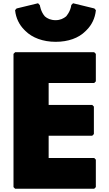

<svg xmlns="http://www.w3.org/2000/svg" viewBox="-20 -1153 672 1180"><path d="M559 -832H73L63 -822V-3L73 7H559L569 -3V-172L559 -182H279V-319H547L557 -329V-498L547 -508H279V-643H559L569 -653V-822ZM418 -1122V-1121C413 -1081 386 -1052 386 -1052C371 -1040 351 -1029 322 -1029C292 -1029 271 -1039 256 -1052C230 -1081 225 -1121 225 -1121L224 -1122L214 -1133L82 -1101L73 -1091V-1088C78 -1042 98 -1001 129 -970L136 -963C178 -921 244 -896 322 -896C399 -896 463 -919 505 -961L513 -969C544 -1000 564 -1041 569 -1088V-1091L560 -1101L429 -1133Z"/></svg>

Font: Hussar Woodtype
Style: Ultra
Weight: 900
Foundry: Cannot Into Space Fonts
Version: Version 1.07